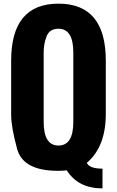

<svg xmlns="http://www.w3.org/2000/svg" viewBox="-20 -916 640 1050"><path d="M558.6 -584.5V-293.5Q558.6 -112.8 454.6 -25.4Q469.2 6.3 540.5 6.3V114.3Q407.7 114.3 345.2 15.6Q324.2 18.1 296.9 18.1Q106.4 18.1 73.7 -101.3Q41 -220.7 41 -289.1V-584.5Q41 -896 299.8 -896Q558.6 -896 558.6 -584.5ZM380.9 -628.9Q380.9 -758.8 299.8 -758.8Q251 -758.8 234.9 -717.5Q218.8 -676.3 218.8 -628.9V-249.5Q218.8 -120.1 299.8 -120.1Q380.9 -120.1 380.9 -249.5Z"/></svg>

Font: Oswald-Bold
Style: Bold
Weight: 700
Designer: vernon adams
Foundry: vernon adams
Version: Version 2.002; ttfautohint (v0.92.18-e454-dirty) -l 8 -r 50 